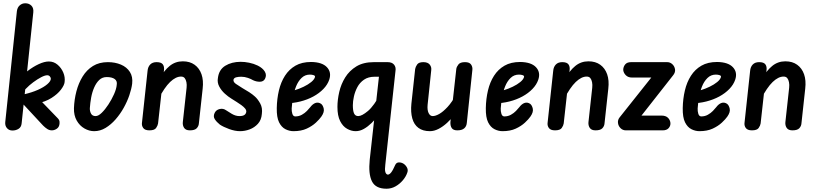

<svg xmlns="http://www.w3.org/2000/svg" viewBox="-20 -795 5013 1171"><path d="M56 1Q35 1 22.5 -13.5Q10 -28 12 -50L83 -727Q86 -750 100.5 -762.5Q115 -775 134 -775Q157 -775 171.5 -760.5Q186 -746 183 -719L112 -43Q110 -20 93.5 -9.5Q77 1 56 1ZM296 0Q281 0 268 -8.5Q255 -17 243 -29L126 -155Q116 -166 113 -180Q110 -194 114.5 -206Q119 -218 128 -220Q175 -231 211 -247Q247 -263 268.5 -281.5Q290 -300 290 -315Q290 -322 284 -329Q278 -336 268 -336Q254 -336 231 -324Q208 -312 183 -293.5Q158 -275 137.5 -253.5Q117 -232 107 -215L93 -309Q116 -337 149 -362.5Q182 -388 216.5 -404Q251 -420 278 -420Q308 -420 331 -400.5Q354 -381 366 -352.5Q378 -324 374 -294Q372 -275 351.5 -248Q331 -221 294 -197.5Q257 -174 203 -163L217 -193L331 -75Q342 -64 343 -53.5Q344 -43 342 -34Q339 -18 325 -9Q311 0 296 0Z M554 5Q524 5 495 -11.5Q466 -28 448 -59.5Q430 -91 431 -135Q433 -188 446 -238Q459 -288 484 -328.5Q509 -369 547 -392.5Q585 -416 638 -416Q682 -416 717.5 -401Q753 -386 772 -356.5Q791 -327 786 -284Q782 -253 769 -214.5Q756 -176 734.5 -137.5Q713 -99 685 -67Q657 -35 624 -15Q591 5 554 5ZM563 -87Q580 -87 600.5 -107Q621 -127 641 -157.5Q661 -188 675.5 -220.5Q690 -253 692 -278Q696 -301 679.5 -313Q663 -325 631 -325Q604 -325 585.5 -307.5Q567 -290 554.5 -261.5Q542 -233 536 -200Q530 -167 528 -136Q527 -118 535 -102.5Q543 -87 563 -87Z M891 0Q864 0 853.5 -14.5Q843 -29 846 -48L880 -363Q882 -387 896 -401.5Q910 -416 935 -416Q963 -416 973 -402.5Q983 -389 980 -366L944 -42Q942 -29 932 -14.5Q922 0 891 0ZM1138 0Q1113 0 1103 -15Q1093 -30 1095 -50L1118 -260Q1120 -278 1117 -293.5Q1114 -309 1106.5 -318.5Q1099 -328 1084 -328Q1052 -328 1017.5 -295Q983 -262 944 -187L959 -323Q980 -364 1014.5 -392.5Q1049 -421 1095 -421Q1138 -421 1167 -400Q1196 -379 1209 -342Q1222 -305 1216 -254L1193 -43Q1192 -26 1180 -13Q1168 0 1138 0Z M1444 5Q1413 5 1377.5 -8Q1342 -21 1321 -35Q1301 -51 1290 -68Q1279 -85 1289 -106Q1298 -125 1319.5 -130Q1341 -135 1358 -123Q1371 -114 1394 -100.5Q1417 -87 1440 -87Q1460 -87 1470 -93.5Q1480 -100 1482 -113Q1483 -123 1475 -133Q1467 -143 1452 -154Q1442 -161 1424.5 -172.5Q1407 -184 1392 -193Q1372 -205 1351 -224Q1330 -243 1317 -267.5Q1304 -292 1309 -319Q1315 -370 1354 -394Q1393 -418 1448 -418Q1472 -418 1499.5 -412.5Q1527 -407 1552 -395Q1582 -380 1595 -358.5Q1608 -337 1596 -314Q1587 -297 1565.5 -296.5Q1544 -296 1523 -306Q1512 -313 1492 -320Q1472 -327 1451 -327Q1434 -327 1420.5 -323.5Q1407 -320 1404 -309Q1402 -295 1418.5 -283.5Q1435 -272 1458 -258Q1478 -247 1499.5 -233Q1521 -219 1535 -206Q1552 -191 1567 -164Q1582 -137 1577 -100Q1574 -63 1553 -40Q1532 -17 1503 -6Q1474 5 1444 5Z M1770 5Q1745 5 1721 -7Q1697 -19 1682 -49Q1667 -79 1668 -136Q1669 -192 1681 -243Q1693 -294 1718 -333Q1743 -372 1782 -394.5Q1821 -417 1878 -417Q1945 -416 1974 -385Q2003 -354 1988 -309Q1978 -279 1952.5 -252.5Q1927 -226 1891 -206.5Q1855 -187 1811.5 -176Q1768 -165 1723 -165L1733 -237Q1751 -237 1778 -245Q1805 -253 1832 -266Q1859 -279 1878 -294.5Q1897 -310 1901 -325Q1903 -333 1893 -336.5Q1883 -340 1870 -340Q1840 -340 1819 -319.5Q1798 -299 1785.5 -267.5Q1773 -236 1767 -200Q1761 -164 1759 -134Q1758 -117 1763 -101Q1768 -85 1781 -85Q1803 -85 1821 -95Q1839 -105 1852 -118.5Q1865 -132 1872 -141Q1887 -161 1904 -167Q1921 -173 1938 -162Q1950 -153 1954.5 -132Q1959 -111 1940 -84Q1929 -68 1906.5 -47Q1884 -26 1850.5 -10.5Q1817 5 1770 5Z M2442 204Q2455 213 2462.5 227.5Q2470 242 2464 258Q2456 282 2437 304.5Q2418 327 2392.5 341.5Q2367 356 2337 356Q2271 356 2248.5 311Q2226 266 2235 179L2301 -416H2344Q2371 -416 2383.5 -400.5Q2396 -385 2392 -362L2330 209Q2326 239 2330 253.5Q2334 268 2345 270Q2355 270 2365.5 257Q2376 244 2390 212Q2397 196 2412.5 195.5Q2428 195 2442 204ZM2038 -143Q2038 -186 2049 -234Q2060 -282 2085.5 -323Q2111 -364 2153.5 -390Q2196 -416 2260 -416H2320L2312 -327H2265Q2226 -327 2200 -309Q2174 -291 2159.5 -263.5Q2145 -236 2138.5 -206.5Q2132 -177 2132 -153Q2132 -119 2139.5 -103Q2147 -87 2165 -87Q2187 -87 2224 -118Q2261 -149 2303 -228L2287 -91Q2269 -67 2246.5 -45Q2224 -23 2199.5 -9Q2175 5 2149 5Q2123 5 2097 -9.5Q2071 -24 2054.5 -56.5Q2038 -89 2038 -143Z M2769 0Q2745 0 2735.5 -13.5Q2726 -27 2727 -50L2763 -375Q2765 -388 2776 -402Q2787 -416 2816 -416Q2843 -416 2853 -401.5Q2863 -387 2861 -369L2827 -45Q2825 -24 2811 -12Q2797 0 2769 0ZM2602 5Q2559 5 2532 -15Q2505 -35 2494.5 -73Q2484 -111 2489 -162L2512 -374Q2514 -387 2524 -401.5Q2534 -416 2562 -416Q2589 -416 2601 -401Q2613 -386 2610 -366L2588 -156Q2585 -124 2594 -105.5Q2603 -87 2619 -87Q2636 -87 2659 -100Q2682 -113 2709.5 -142.5Q2737 -172 2763 -221L2752 -95Q2732 -69 2707 -46Q2682 -23 2655 -9Q2628 5 2602 5Z M3045 5Q3020 5 2996 -7Q2972 -19 2957 -49Q2942 -79 2943 -136Q2944 -192 2956 -243Q2968 -294 2993 -333Q3018 -372 3057 -394.5Q3096 -417 3153 -417Q3220 -416 3249 -385Q3278 -354 3263 -309Q3253 -279 3227.5 -252.5Q3202 -226 3166 -206.5Q3130 -187 3086.5 -176Q3043 -165 2998 -165L3008 -237Q3026 -237 3053 -245Q3080 -253 3107 -266Q3134 -279 3153 -294.5Q3172 -310 3176 -325Q3178 -333 3168 -336.5Q3158 -340 3145 -340Q3115 -340 3094 -319.5Q3073 -299 3060.5 -267.5Q3048 -236 3042 -200Q3036 -164 3034 -134Q3033 -117 3038 -101Q3043 -85 3056 -85Q3078 -85 3096 -95Q3114 -105 3127 -118.5Q3140 -132 3147 -141Q3162 -161 3179 -167Q3196 -173 3213 -162Q3225 -153 3229.5 -132Q3234 -111 3215 -84Q3204 -68 3181.5 -47Q3159 -26 3125.5 -10.5Q3092 5 3045 5Z M3365 0Q3338 0 3327.5 -14.5Q3317 -29 3320 -48L3354 -363Q3356 -387 3370 -401.5Q3384 -416 3409 -416Q3437 -416 3447 -402.5Q3457 -389 3454 -366L3418 -42Q3416 -29 3406 -14.5Q3396 0 3365 0ZM3612 0Q3587 0 3577 -15Q3567 -30 3569 -50L3592 -260Q3594 -278 3591 -293.5Q3588 -309 3580.5 -318.5Q3573 -328 3558 -328Q3526 -328 3491.5 -295Q3457 -262 3418 -187L3433 -323Q3454 -364 3488.5 -392.5Q3523 -421 3569 -421Q3612 -421 3641 -400Q3670 -379 3683 -342Q3696 -305 3690 -254L3667 -43Q3666 -26 3654 -13Q3642 0 3612 0Z M3759 -79 4015 -401 4049 -416Q4067 -416 4080.5 -403.5Q4094 -391 4097 -372Q4100 -353 4084 -334L3835 -17L3797 0Q3778 0 3764.5 -13.5Q3751 -27 3749 -45.5Q3747 -64 3759 -79ZM4069 -45Q4070 -27 4058 -13.5Q4046 0 4022 0H3797L3869 -90H4015Q4040 -90 4053.5 -77Q4067 -64 4069 -45ZM3781 -368Q3781 -387 3792.5 -401.5Q3804 -416 3829 -416H4049L3982 -322H3835Q3811 -322 3797 -336Q3783 -350 3781 -368Z M4246 5Q4221 5 4197 -7Q4173 -19 4158 -49Q4143 -79 4144 -136Q4145 -192 4157 -243Q4169 -294 4194 -333Q4219 -372 4258 -394.5Q4297 -417 4354 -417Q4421 -416 4450 -385Q4479 -354 4464 -309Q4454 -279 4428.5 -252.5Q4403 -226 4367 -206.5Q4331 -187 4287.5 -176Q4244 -165 4199 -165L4209 -237Q4227 -237 4254 -245Q4281 -253 4308 -266Q4335 -279 4354 -294.5Q4373 -310 4377 -325Q4379 -333 4369 -336.5Q4359 -340 4346 -340Q4316 -340 4295 -319.5Q4274 -299 4261.5 -267.5Q4249 -236 4243 -200Q4237 -164 4235 -134Q4234 -117 4239 -101Q4244 -85 4257 -85Q4279 -85 4297 -95Q4315 -105 4328 -118.5Q4341 -132 4348 -141Q4363 -161 4380 -167Q4397 -173 4414 -162Q4426 -153 4430.5 -132Q4435 -111 4416 -84Q4405 -68 4382.5 -47Q4360 -26 4326.5 -10.5Q4293 5 4246 5Z M4566 0Q4539 0 4528.5 -14.5Q4518 -29 4521 -48L4555 -363Q4557 -387 4571 -401.5Q4585 -416 4610 -416Q4638 -416 4648 -402.5Q4658 -389 4655 -366L4619 -42Q4617 -29 4607 -14.5Q4597 0 4566 0ZM4813 0Q4788 0 4778 -15Q4768 -30 4770 -50L4793 -260Q4795 -278 4792 -293.5Q4789 -309 4781.5 -318.5Q4774 -328 4759 -328Q4727 -328 4692.5 -295Q4658 -262 4619 -187L4634 -323Q4655 -364 4689.5 -392.5Q4724 -421 4770 -421Q4813 -421 4842 -400Q4871 -379 4884 -342Q4897 -305 4891 -254L4868 -43Q4867 -26 4855 -13Q4843 0 4813 0Z"/></svg>

Font: Edu NSW ACT Foundation SemiBold
Style: Regular
Weight: 600
Version: Version 1.003